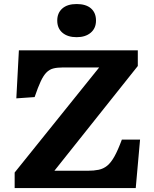

<svg xmlns="http://www.w3.org/2000/svg" viewBox="-20 -956 785 976"><path d="M54.5 0V-79L484 -613H297.5Q270.5 -613 251 -608Q231.5 -603 216.3 -587.7Q201 -572.5 187 -542.5Q173 -512.5 156 -462.5L63 -456L76 -700H680.5V-620.5L256.5 -88H425.5Q457.5 -88 481.5 -93Q505.5 -98 524.8 -113.5Q544 -129 561.8 -160.8Q579.5 -192.5 599.5 -246.5H692L670 0ZM369.5 -767Q324 -767 297.5 -789.5Q271 -812 271 -851.5Q271 -890 296.7 -912.8Q322.5 -935.5 369.5 -935.5Q417 -935.5 442.5 -913.3Q468 -891 468 -851.5Q468 -812.5 441.3 -789.8Q414.5 -767 369.5 -767Z"/></svg>

Font: Literata Variable Black
Style: Regular
Weight: 900
Designer: Latin by Veronika Burian and Jose Scaglione. Greek by Irene Vlachou. Cyrillic by Vera Evstafieva.
Foundry: TypeTogether
Version: Version 3.021